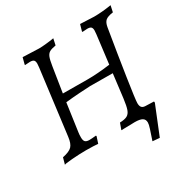

<svg xmlns="http://www.w3.org/2000/svg" viewBox="-179 -795 1059 1094"><g transform="rotate(-30 350.5 -248.5)"><path d="M618 -546Q591 -384 570 -245.5Q549 -107 549 -86Q549 -68 556 -59Q563 -50 579 -49L636 -47L637 -39L561 149L515 145L538 76Q546 52 546 39Q546 18 530.5 9Q515 0 482 0Q447 0 393 2L408 -40Q440 -41 456 -49.5Q472 -58 480 -80Q488 -102 494 -149L513 -304L364 -305Q340 -304 293.5 -301Q247 -298 201 -293L175 -109Q173 -97 173 -78Q173 -57 181 -49Q189 -41 208 -41Q222 -41 252 -44L254 -40L240 3Q231 2 208.5 1Q186 0 162 0Q119 0 68.5 4Q18 8 16 12L28 -31Q73 -40 90 -57.5Q107 -75 112 -117L166 -542Q168 -560 168 -566Q168 -583 161 -589.5Q154 -596 137 -596L103 -594V-598L114 -640L220 -636Q239 -636 267.5 -639Q296 -642 319 -646L310 -604Q281 -599 268 -591.5Q255 -584 248 -567Q241 -550 235 -511L209 -346L373 -345Q436 -345 520 -356L543 -542Q545 -562 545 -567Q545 -583 538 -589.5Q531 -596 514 -596L481 -594L480 -598L492 -640L583 -636Q634 -636 696 -646L687 -604Q651 -599 637 -587Q623 -575 618 -546Z"/></g></svg>

Font: Alegreya SC
Style: Italic
Weight: 400
Italic angle: -7°
Designer: Juan Pablo del Peral
Foundry: Huerta Tipografica
Version: Version 2.007; ttfautohint (v1.6)